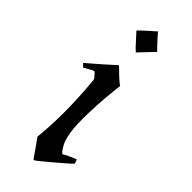

<svg xmlns="http://www.w3.org/2000/svg" viewBox="-232 -698 744 744"><g transform="rotate(45 139.5 -326.5)"><path d="M110 -653 124 -665Q132 -673 133 -673H134Q134 -672 149 -655Q165 -637 175 -627L187 -615L130 -555L116 -568Q76 -612 73 -615Q73 -616 72.5 -616Q72 -616 72 -617Q72 -618 84.5 -629.5Q97 -641 110 -653ZM27 -369 14 -382 26 -392Q65 -425 119 -474Q154 -439 169 -427L179 -420L176 -395Q166 -304 166 -227Q166 -171 174 -139Q179 -113 190 -97Q200 -79 208 -75Q210 -75 213 -78Q217 -81 238 -90.5Q259 -100 261 -100Q262 -100 264.5 -92Q267 -84 267 -83Q267 -80 208 -30Q149 20 145 20Q143 20 118 -17L91 -55Q98 -117 98 -193Q98 -268 91 -347Q90 -363 88 -369Q71 -390 68 -390Q63 -390 39 -376Z"/></g></svg>

Font: MathJax_Fraktur
Style: Regular
Weight: 400
Version: Version 1.1